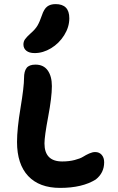

<svg xmlns="http://www.w3.org/2000/svg" viewBox="-20 -959 573 936"><path d="M148.9 -700.2Q122.6 -700.2 108.4 -711.7Q94.2 -723.1 94.2 -742.2Q94.2 -756.8 102.3 -768.1Q110.4 -779.3 129.9 -796.9Q151.9 -815.9 162.6 -834Q173.3 -852.1 184.1 -883.8Q194.3 -915 210 -927Q225.6 -939 251 -939Q317.9 -939 317.9 -870.1Q317.9 -827.1 293 -787.4Q268.1 -747.6 229 -723.9Q189.9 -700.2 148.9 -700.2ZM272.9 -43Q171.9 -43 117.4 -100.8Q63 -158.7 63 -267.1Q63 -330.6 80.1 -433.3Q97.2 -536.1 97.2 -579.1Q97.2 -611.3 109.6 -627.7Q122.1 -644 152.8 -644Q192.4 -644 212.6 -615.7Q232.9 -587.4 232.9 -539.1Q232.9 -485.4 214.8 -389.6Q196.8 -293.9 196.8 -259.8Q196.8 -171.9 283.2 -171.9Q316.9 -171.9 344 -179Q371.1 -186 385 -194.8Q398.9 -203.6 414.8 -210.7Q430.7 -217.8 443.8 -217.8Q463.9 -217.8 475.8 -204.1Q487.8 -190.4 487.8 -168Q487.8 -116.2 446.8 -84Q381.3 -43 272.9 -43Z"/></svg>

Font: Shantell Sans Irregular
Style: Regular
Weight: 600
Designer: Stephen Nixon, Anya Danilova, Shantell Martin
Foundry: Arrow Type
Version: Version 1.006;[9816181b4]